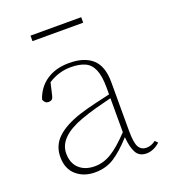

<svg xmlns="http://www.w3.org/2000/svg" viewBox="-125 -749 755 854"><g transform="rotate(-20 252.5 -322.0)"><path d="M424 12Q390 12 375.5 -14Q361 -40 357 -89Q311 -38 271.5 -12.5Q232 13 180 13Q127 13 92 -17.5Q57 -48 57 -104Q57 -158 95 -194Q133 -230 206 -254Q244 -266 282.5 -275Q321 -284 356 -292V-324Q356 -380 342.5 -410.5Q329 -441 302.5 -452.5Q276 -464 236 -464Q180 -464 130 -432L116 -372Q113 -360 107 -356Q101 -352 92 -352Q75 -352 68 -372Q86 -426 129.5 -455Q173 -484 236 -484Q308 -484 346 -449.5Q384 -415 384 -340V-112Q384 -52 396 -32Q408 -12 432 -12Q455 -12 476 -28L488 -16Q476 -4 459 4Q442 12 424 12ZM87 -110Q87 -64 114.5 -38.5Q142 -13 188 -13Q229 -13 267 -36Q305 -59 356 -113V-274Q320 -265 281 -254.5Q242 -244 207 -231Q87 -187 87 -110ZM117 -631V-657H357V-631Z"/></g></svg>

Font: Source Serif 4 ExtraLight
Style: Regular
Weight: 200
Designer: Frank Grießhammer
Foundry: Adobe
Version: Version 4.005;hotconv 1.1.0;makeotfexe 2.6.0